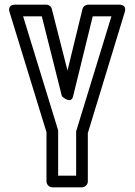

<svg xmlns="http://www.w3.org/2000/svg" viewBox="-20 -573 580 822"><path d="M293 -161 377 -503H457L307 -14C306 -12 306 -9 306 -7V179H229V-11C229 -13 229 -16 228 -18L79 -503H159L245 -161C245 -161 284 -123 293 -161ZM269 -271 202 -534C200 -544 190 -553 178 -553H45C10 -553 20 -523 21 -521L179 -7V204C179 215 189 229 204 229H331C342 229 356 219 356 204V-3L514 -521C524 -555 492 -553 490 -553H357C347 -553 336 -546 333 -534Z"/></svg>

Font: Asimov
Style: NarOu
Weight: 500
Designer: Google
Version: Version 2.000980; 2014